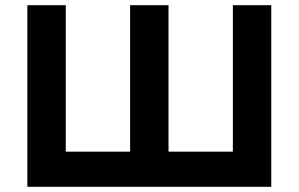

<svg xmlns="http://www.w3.org/2000/svg" viewBox="-20 -720 1151 740"><path d="M85.5 0V-700H233.5V-135.5H481.5V-700H629.5V-135.5H877.5V-700H1025.5V0Z"/></svg>

Font: Geologica SemiBold
Style: Regular
Weight: 600
Designer: Sindre Bremnes, Frode Helland
Foundry: Monokrom Skriftforlag AS
Version: Version 1.010;gftools[0.9.28]